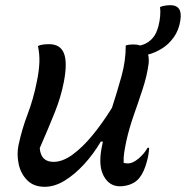

<svg xmlns="http://www.w3.org/2000/svg" viewBox="-20 -708 716 739"><path d="M126 -531Q134 -535 145.5 -536.5Q157 -538 169 -538Q212 -538 226 -503Q240 -468 226 -394Q215 -336 191.5 -277Q168 -218 133 -138Q137 -85 186 -85Q221 -85 259.5 -113Q298 -141 336.5 -188Q375 -235 411 -293Q431 -355 447.5 -414Q464 -473 464 -533Q476 -537 493 -537Q508 -537 519 -533Q534 -536 547 -544Q559 -551 570.5 -565Q582 -579 590 -608Q595 -628 596.5 -646.5Q598 -665 596 -681Q613 -688 637 -688Q659 -688 669 -674Q679 -660 674 -628Q668 -591 648.5 -564Q629 -537 603 -521Q577 -505 550 -498Q554 -483 552 -463Q546 -417 529.5 -366.5Q513 -316 495 -265Q477 -214 466 -164Q461 -140 458 -120.5Q455 -101 456 -81Q464 -79 473 -79Q491 -79 513 -97.5Q535 -116 548 -139H554Q553 -114 546 -89Q535 -46 517 -24Q505 -8 484.5 0.5Q464 9 441 9Q401 9 379.5 -30Q358 -69 371 -138Q373 -150 376 -163H368Q339 -114 303 -75Q267 -36 228.5 -12.5Q190 11 152 11Q110 11 85 -14Q60 -39 52 -76Q44 -113 51 -148Q64 -210 86.5 -269Q109 -328 122 -395Q130 -433 131.5 -466Q133 -499 126 -531Z"/></svg>

Font: Recursive Mn Csl St
Style: Italic
Weight: 400
Italic angle: -15°
Monospace: yes
Version: Version 1.079;hotconv 1.0.112;makeotfexe 2.5.65598; ttfautoh